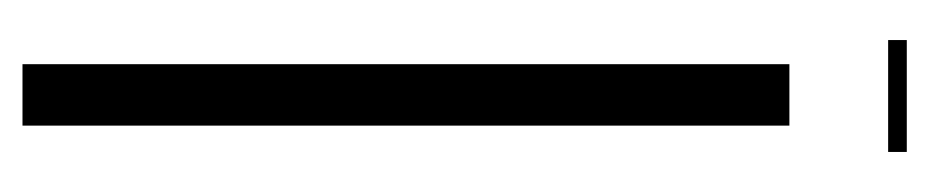

<svg xmlns="http://www.w3.org/2000/svg" viewBox="-356 -490 846 175"><g transform="rotate(90 67.5 -403.0)"><path d="M95 -699V0H39V-699ZM119 -789H17V-806H119Z"/></g></svg>

Font: Moniqa Cond Heading
Style: Regular
Weight: 400
Width: 3
Designer: Rajesh Rajput
Foundry: Rajesh Rajput
Version: Version 1.000